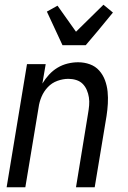

<svg xmlns="http://www.w3.org/2000/svg" viewBox="-20 -791 540 811"><path d="M8 0 94 -520H173L159 -438Q171 -458 187 -475.5Q203 -493 223 -505Q243 -517 265.5 -522.5Q288 -528 310 -528Q336 -528 359.5 -519.5Q383 -511 399 -493Q415 -475 423.5 -452Q432 -429 434.5 -404Q437 -379 435.5 -353Q434 -327 430 -301L380 0H301L352 -312Q355 -329 356.5 -346Q358 -363 355.5 -379.5Q353 -396 346.5 -411Q340 -426 329 -437Q318 -448 302 -453Q286 -458 269 -458Q246 -458 222.5 -449.5Q199 -441 182 -423Q165 -405 155.5 -382.5Q146 -360 143 -337L87 0ZM244 -600 178 -742 223 -767 301 -657 417 -771 457 -738 392 -659 342 -600Z"/></svg>

Font: Iosevka SS18
Style: Italic
Weight: 400
Italic angle: -9°
Monospace: yes
Designer: Belleve Invis
Foundry: Belleve Invis
Version: Version 25.1.1; ttfautohint (v1.8.4)